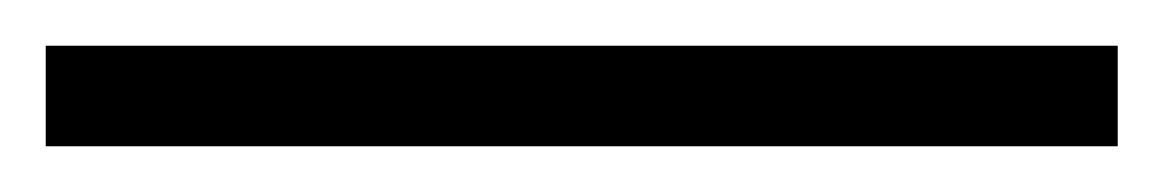

<svg xmlns="http://www.w3.org/2000/svg" viewBox="-25 63 509 84"><path d="M-5 83H464V127H-5Z"/></svg>

Font: Noto Serif Light
Style: Regular
Weight: 300
Designer: Monotype Design Team
Foundry: Monotype Imaging Inc.
Version: Version 1.001